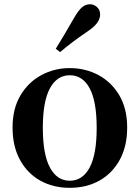

<svg xmlns="http://www.w3.org/2000/svg" viewBox="-20 -875 663 911"><path d="M311 16.2Q231.7 16.2 170.5 -18.3Q109.3 -52.8 74.5 -117Q39.6 -181.2 39.6 -269.8Q39.6 -359.1 76.8 -422Q114 -484.9 175.9 -518.4Q237.8 -551.9 311 -551.9Q385.1 -551.9 447.1 -518.8Q509 -485.6 546.2 -422.7Q583.4 -359.8 583.4 -269.8Q583.4 -180.5 548 -116.3Q512.6 -52 451.4 -17.9Q390.2 16.2 311 16.2ZM311 -17.5Q372 -17.5 405.4 -80.1Q438.7 -142.6 438.7 -268.1Q438.7 -394.2 405.4 -456.1Q372 -518 311 -518Q250.7 -518 217 -456.1Q183.2 -394.2 183.2 -268.1Q183.2 -142.6 217 -80.1Q250.7 -17.5 311 -17.5ZM244.6 -643.7Q264 -675.4 284.7 -709.7Q305.3 -743.9 334.2 -794.7Q352.5 -826.1 369.2 -840.5Q385.9 -854.8 407.4 -854.8Q425 -854.8 440.1 -841.6Q455.1 -828.4 455.1 -805.7Q455.1 -786.2 440.9 -766.5Q426.7 -746.8 395.1 -725.6Q350.3 -695.3 320.6 -672.4Q290.9 -649.6 265.2 -627.8Z"/></svg>

Font: Noto Serif JP
Style: Regular
Weight: 200
Designer: Ryoko NISHIZUKA 西塚涼子 (kana & ideographs); Frank Grießhammer (Latin, Greek & Cyrillic); Wenlong ZHANG 张文龙 (bopomofo); San
Foundry: Adobe
Version: Version 2.001;hotconv 1.1.0;makeotfexe 2.6.0